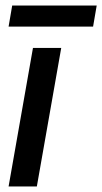

<svg xmlns="http://www.w3.org/2000/svg" viewBox="-20 -673 369 693"><path d="M11 0H113L201 -500H99ZM11 -577H316L329 -653H24Z"/></svg>

Font: Uncut Sans Medium
Style: Italic
Weight: 500
Italic angle: -10°
Designer: Kasper Nordkvist
Foundry: Uncut Type
Version: Version 1.111;FEAKit 1.0